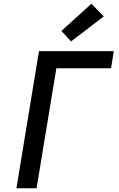

<svg xmlns="http://www.w3.org/2000/svg" viewBox="-20 -1009 640 1029"><path d="M68 0 189 -735H590L575 -643H282L176 0ZM361 -787 309 -843 470 -989 536 -921Z"/></svg>

Font: Iosevka Semibold Extended
Style: Italic
Weight: 600
Width: 7
Italic angle: -9°
Monospace: yes
Designer: Belleve Invis
Foundry: Belleve Invis
Version: Version 32.5.0; ttfautohint (v1.8.4)